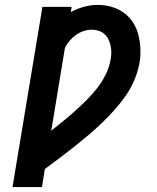

<svg xmlns="http://www.w3.org/2000/svg" viewBox="-20 -763 640 783"><path d="M31 0 153 -735H272L269 -714Q295 -728 323 -735.5Q351 -743 379 -743Q408 -743 435.5 -735Q463 -727 485 -711Q507 -695 522 -672Q537 -649 544 -622Q551 -595 552.5 -565.5Q554 -536 549 -507Q543 -473 529 -439Q515 -405 494 -374.5Q473 -344 448 -316Q423 -288 396 -262Q369 -236 340.5 -212Q312 -188 282.5 -164.5Q253 -141 223 -118.5Q193 -96 163 -74L151 0ZM189 -230Q214 -250 239.5 -270.5Q265 -291 289 -313Q313 -335 336 -358Q359 -381 378.5 -406.5Q398 -432 412 -461Q426 -490 431 -520Q434 -534 434 -548.5Q434 -563 431 -577Q428 -591 422 -603Q416 -615 406 -624Q396 -633 382.5 -637.5Q369 -642 354 -642Q338 -642 321.5 -636.5Q305 -631 290.5 -621Q276 -611 264.5 -597.5Q253 -584 245 -569Z"/></svg>

Font: Iosevka Curly Slab ExObl
Style: Bold
Weight: 700
Width: 7
Italic angle: -9°
Monospace: yes
Designer: Belleve Invis
Foundry: Belleve Invis
Version: Version 11.0.0; ttfautohint (v1.8.3)